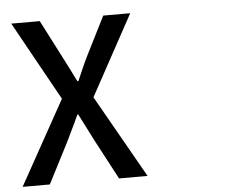

<svg xmlns="http://www.w3.org/2000/svg" viewBox="-52 -779 1104 865"><g transform="rotate(-5 500.0 -346.5)"><path d="M227 -358 16 22H139L233 -161C251 -199 270 -236 290 -281H294L355 -161L452 22H581L369 -352L567 -715H445L358 -542C341 -508 327 -475 308 -431H303C281 -475 265 -508 247 -542L158 -715H29Z"/></g></svg>

Font: コーポレート・ロゴ ver3 Medium
Style: Regular
Weight: 500
Designer: [KANA_main] LOGOTYPE.JP [Source Han Sans] Ryoko NISHIZUKA 西塚涼子 (kana, bopomofo & ideographs); Paul D. Hunt (Latin, Greek
Version: Version 12.001;FEAKit 1.0